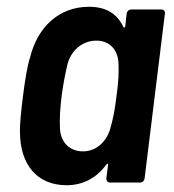

<svg xmlns="http://www.w3.org/2000/svg" viewBox="-20 -539 514 567"><path d="M354 -499 350 -462C349 -457 346 -456 344 -460C325 -500 291 -519 243 -519C154 -519 91 -459 69 -370C60 -343 53 -296 48 -256C43 -218 38 -171 39 -147C40 -53 89 8 177 8C224 8 265 -13 294 -53C297 -57 300 -56 299 -51L294 -12C294 -5 298 0 305 0H394C401 0 406 -5 407 -12L467 -499C468 -506 463 -511 457 -511H367C361 -511 355 -506 354 -499ZM307 -164C297 -123 266 -92 225 -92C183 -92 157 -122 157 -164C156 -189 157 -213 162 -256C168 -298 173 -323 179 -348C189 -389 222 -419 265 -419C306 -419 330 -389 330 -348C331 -323 330 -298 324 -255C319 -213 314 -189 307 -164Z"/></svg>

Font: Barlow Semi Condensed SemiBold
Style: Italic
Weight: 600
Width: 4
Italic angle: -7°
Designer: Jeremy Tribby
Foundry: Tribby Type
Version: Version 1.422;hotconv 1.0.109;makeotfexe 2.5.65596